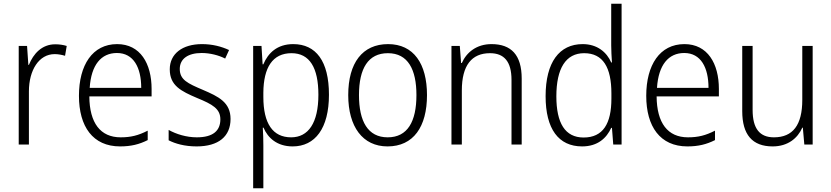

<svg xmlns="http://www.w3.org/2000/svg" viewBox="-20 -780 4486 1036"><path d="M278 -541C206 -541 160 -490 136 -430H133L126 -532H81V0H136V-287C136 -401 190 -488 275 -488C295 -488 314 -484 331 -479L340 -532C321 -538 300 -541 278 -541Z M612 -542C479 -542 406 -429 406 -263C406 -97 481 10 628 10C687 10 731 -1 777 -24V-75C726 -49 686 -39 631 -39C522 -39 463 -116 462 -260H798V-300C798 -437 737 -542 612 -542ZM611 -494C701 -494 742 -415 742 -306H464C472 -430 526 -494 611 -494Z M1224 -138C1224 -228 1159 -259 1075 -295C993 -330 950 -349 950 -408C950 -463 995 -494 1068 -494C1113 -494 1160 -482 1195 -464L1216 -510C1175 -529 1126 -542 1070 -542C963 -542 896 -489 896 -406C896 -318 957 -288 1044 -251C1127 -217 1169 -193 1169 -136C1169 -75 1130 -39 1042 -39C986 -39 931 -56 890 -79V-23C925 -5 976 10 1041 10C1159 10 1224 -44 1224 -138Z M1562 -542C1475 -542 1426 -493 1401 -433H1397L1391 -532H1346V236H1401V4C1401 -26 1400 -62 1398 -91H1402C1425 -36 1475 10 1559 10C1680 10 1755 -87 1755 -269C1755 -450 1685 -542 1562 -542ZM1553 -493C1651 -493 1698 -414 1698 -269C1698 -117 1644 -39 1551 -39C1452 -39 1401 -113 1401 -257V-280C1402 -416 1451 -493 1553 -493Z M2284 -267C2284 -436 2212 -542 2074 -542C1936 -542 1859 -441 1859 -267C1859 -96 1937 10 2071 10C2211 10 2284 -96 2284 -267ZM1917 -267C1917 -411 1967 -493 2073 -493C2182 -493 2227 -404 2227 -267C2227 -124 2179 -39 2072 -39C1965 -39 1917 -125 1917 -267Z M2632 -542C2551 -542 2497 -497 2472 -440H2468L2461 -532H2416V0H2472V-292C2472 -427 2525 -493 2624 -493C2700 -493 2740 -448 2740 -349V0H2795V-356C2795 -484 2738 -542 2632 -542Z M3121 10C3205 10 3253 -35 3278 -90H3282L3289 0H3334V-760H3278V-535C3278 -508 3280 -473 3282 -443H3278C3254 -498 3203 -542 3124 -542C2998 -542 2924 -444 2924 -261C2924 -84 2994 10 3121 10ZM3129 -38C3029 -38 2982 -116 2982 -260C2982 -411 3033 -493 3132 -493C3234 -493 3279 -416 3279 -276V-248C3279 -113 3234 -38 3129 -38Z M3673 -542C3540 -542 3467 -429 3467 -263C3467 -97 3542 10 3689 10C3748 10 3792 -1 3838 -24V-75C3787 -49 3747 -39 3692 -39C3583 -39 3524 -116 3523 -260H3859V-300C3859 -437 3798 -542 3673 -542ZM3672 -494C3762 -494 3803 -415 3803 -306H3525C3533 -430 3587 -494 3672 -494Z M4365 -532H4309V-241C4309 -105 4258 -39 4156 -39C4080 -39 4041 -85 4041 -187V-532H3985V-180C3985 -54 4039 10 4149 10C4231 10 4284 -34 4309 -91H4312L4320 0H4365Z"/></svg>

Font: Noto Sans Ethiopic SemiCondensed Light
Style: Regular
Weight: 300
Width: 4
Designer: Monotype Design Team
Foundry: Monotype Imaging Inc.
Version: Version 2.102